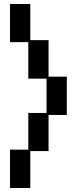

<svg xmlns="http://www.w3.org/2000/svg" viewBox="-20 -777 414 957"><path d="M30 160V-31H121V-214H212V-385H121V-567H30V-757H131V-577H222V-395H313V-204H222V-24H131V160Z"/></svg>

Font: Pixelify Sans
Style: Regular
Weight: 400
Designer: Stefie Justprince
Foundry: Typecalism Foundryline
Version: Version 1.000;February 13, 2025;FontCreator 15.0.0.3015 64-b